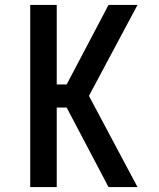

<svg xmlns="http://www.w3.org/2000/svg" viewBox="-20 -755 640 775"><path d="M418 0 249 -321H209V0H102V-735H209V-414H249L418 -735H535L339 -368L535 0Z"/></svg>

Font: Iosevka Aile Semibold
Style: Regular
Weight: 600
Designer: Belleve Invis
Foundry: Belleve Invis
Version: Version 31.1.0; ttfautohint (v1.8.4)